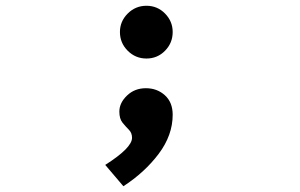

<svg xmlns="http://www.w3.org/2000/svg" viewBox="-20 -478 1040 666"><path d="M488 -275Q450 -275 423 -302Q396 -329 396 -367Q396 -404 423 -431Q450 -458 488 -458Q526 -458 552.5 -431Q579 -404 579 -367Q579 -329 552.5 -302Q526 -275 488 -275ZM408 168 345 94Q438 35 438 0Q438 -17 427 -28Q416 -39 405 -52.5Q394 -66 394 -91Q394 -121 420.5 -146.5Q447 -172 486 -172Q525 -172 552 -147.5Q579 -123 579 -80Q579 -9 530.5 55.5Q482 120 408 168Z"/></svg>

Font: Inconsolata UltraExpanded ExtraBold
Style: Regular
Weight: 800
Width: 9
Monospace: yes
Designer: Raph Levien, Cyreal, Brenton Simpson
Foundry: Raph Levien, Cyreal, Google
Version: Version 3.001; ttfautohint (v1.8.2.53-6de2)